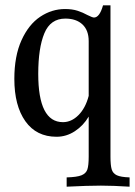

<svg xmlns="http://www.w3.org/2000/svg" viewBox="-20 -504 508 723"><path d="M468 164V199Q405 195 360 195Q311 195 231 199V164Q270 163 287 156Q304 149 309 134Q314 119 314 86V-65Q294 -31 262 -10Q230 11 193 11Q117 11 75.5 -47.5Q34 -106 34 -207Q34 -293 61 -352.5Q88 -412 131.5 -441Q175 -470 225 -470Q252 -470 272 -463.5Q292 -457 310 -447Q328 -438 334 -438Q355 -438 368 -484H396V86Q396 118 400.5 133.5Q405 149 420 156Q435 163 468 164ZM314 -143V-349Q314 -390 290.5 -412Q267 -434 226 -434Q170 -434 147 -378.5Q124 -323 124 -226Q124 -44 217 -44Q249 -44 275.5 -70.5Q302 -97 314 -143Z"/></svg>

Font: Gupter Medium
Style: Regular
Weight: 500
Designer: Octavio Pardo
Version: Version 1.000